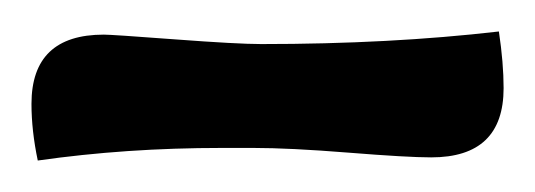

<svg xmlns="http://www.w3.org/2000/svg" viewBox="-20 -651 340 122"><path d="M300 -595Q300 -551 254 -551Q239 -551 201.5 -554Q164 -557 141 -557H121Q60 -557 4 -549Q0 -568 0 -585Q0 -629 46 -629Q51 -629 91 -626Q131 -623 146 -623Q228 -623 297 -631Q300 -611 300 -595Z"/></svg>

Font: Overlock
Style: Bold
Weight: 700
Designer: Dario Muhafara
Foundry: Dario Manuel Muhafara
Version: Version 1.002